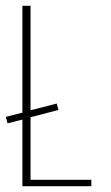

<svg xmlns="http://www.w3.org/2000/svg" viewBox="-26 -640 382 660"><path d="M0 -216 -6 -238 51 -253V-620H79V-261L169 -284L175 -262L79 -237V-22H288V0H51V-229Z"/></svg>

Font: Smooch Sans ExtraLight
Style: Regular
Weight: 200
Designer: Robert E. Leuschke
Foundry: Robert E. Leuschke
Version: Version 1.010; ttfautohint (v1.8.3)